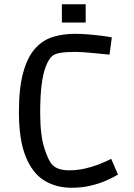

<svg xmlns="http://www.w3.org/2000/svg" viewBox="-20 -869 628 903"><path d="M316 14Q243 14 187.5 -20.5Q132 -55 100.5 -133.5Q69 -212 69 -341Q69 -455 89 -527.5Q109 -600 144.5 -640Q180 -680 228 -695Q276 -710 332 -710Q357 -710 390.5 -707.5Q424 -705 456 -701Q488 -697 506 -693L495 -612Q485 -613 464.5 -615Q444 -617 419 -619.5Q394 -622 371.5 -623.5Q349 -625 337 -625Q290 -625 261 -620Q232 -615 219 -599Q206 -584 194.5 -554Q183 -524 176 -472Q169 -420 169 -338Q169 -234 188.5 -172.5Q208 -111 228 -92Q242 -79 261.5 -73.5Q281 -68 306 -68Q343 -68 378.5 -76Q414 -84 442 -95Q470 -106 486.5 -114Q503 -122 503 -122L535 -48Q535 -48 519 -39Q503 -30 474 -17.5Q445 -5 405 4.5Q365 14 316 14ZM271 -763V-849H383V-763Z"/></svg>

Font: Ruda Medium
Style: Regular
Weight: 500
Version: Version 2.001